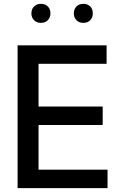

<svg xmlns="http://www.w3.org/2000/svg" viewBox="-20 -965 637 985"><path d="M70.3 0V-732.4H526.9V-637.7H177.7V-418.5H506.8V-323.7H177.7V-94.7H531.7V0ZM407.7 -847.7Q385.7 -847.7 372.3 -861.3Q358.9 -875 358.9 -896.5Q358.9 -918.5 372.3 -931.9Q385.7 -945.3 407.7 -945.3Q429.7 -945.3 442.9 -931.9Q456.1 -918.5 456.1 -896.5Q456.1 -875 442.9 -861.3Q429.7 -847.7 407.7 -847.7ZM189.9 -847.7Q168.5 -847.7 154.8 -861.3Q141.1 -875 141.1 -896.5Q141.1 -918.5 154.8 -931.9Q168.5 -945.3 189.9 -945.3Q211.9 -945.3 225.3 -931.9Q238.8 -918.5 238.8 -896.5Q238.8 -875 225.3 -861.3Q211.9 -847.7 189.9 -847.7Z"/></svg>

Font: Kumbh Sans Medium
Style: Regular
Weight: 500
Version: Version 1.005